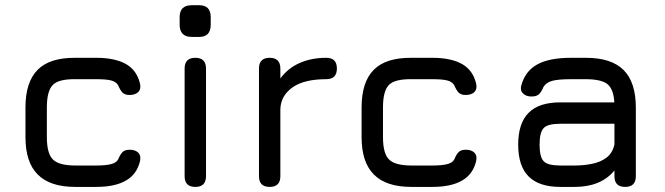

<svg xmlns="http://www.w3.org/2000/svg" viewBox="-20 -734 2611 754"><path d="M358 0C358 0 358 0 358 0C407.5 0 447 -8.5 475.5 -25.5C504 -42 522 -67.5 530 -102C530 -102 530 -102 530 -102C533 -116 530.5 -127 523 -134.5C515 -142 504 -146 490 -146C490 -146 490 -146 490 -146C476.5 -146 467 -143 461 -136.5C454.5 -130 449 -120.5 444 -108C444 -108 444 -108 444 -108C439 -99 430 -93 416.5 -89.5C403 -86 383.5 -84 358 -84C358 -84 276 -84 276 -84C276 -84 276 -84 276 -84C233 -84 203.5 -92 188 -107.5C172 -123 164 -152.5 164 -196C164 -196 164 -312 164 -312C164 -312 164 -312 164 -312C164 -355.5 172 -385.5 188 -401C203.5 -416.5 233 -423.5 276 -423C276 -423 358 -423 358 -423C358 -423 358 -423 358 -423C383.5 -423 403 -421.5 416.5 -418C430 -414.5 439 -408 444 -399C444 -399 444 -399 444 -399C449 -387 454.5 -377.5 460.5 -371C466.5 -364.5 476 -361 489 -361C489 -361 489 -361 489 -361C503.5 -361 515 -365 523 -372.5C530.5 -380 533 -391 530 -405C530 -405 530 -405 530 -405C522 -439.5 504 -465.5 475.5 -482C447 -498.5 407.5 -507 358 -507C358 -507 276 -507 276 -507C276 -507 276 -507 276 -507C209 -507.5 159.5 -492 128 -460C96 -428 80 -378.5 80 -312C80 -312 80 -196 80 -196C80 -196 80 -196 80 -196C80 -129.5 96 -80.5 128.5 -48.5C160.5 -16 209.5 0 276 0C276 0 358 0 358 0Z M762 -589C762 -589 762 -589 762 -589C792.5 -589 807.5 -605 807.5 -637C807.5 -637 807.5 -666.5 807.5 -666.5C807.5 -666.5 807.5 -666.5 807.5 -666.5C807.5 -698 792.5 -713.5 762 -713.5C762 -713.5 733 -713.5 733 -713.5C733 -713.5 733 -713.5 733 -713.5C701.5 -713.5 685.5 -698 685.5 -666.5C685.5 -666.5 685.5 -637 685.5 -637C685.5 -637 685.5 -637 685.5 -637C685.5 -605 701.5 -589 733 -589C733 -589 762 -589 762 -589ZM747 0C775 0 789 -14 789 -42C789 -42 789 -465 789 -465C789 -465 789 -465 789 -465C789 -493 775 -507 747 -507C747 -507 747 -507 747 -507C719 -507 705 -493 705 -465C705 -465 705 -42 705 -42C705 -42 705 -42 705 -42C705 -14 719 0 747 0C747 0 747 0 747 0Z M1039 0C1067 0 1081 -14 1081 -42C1081 -42 1081 -306.5 1081 -306.5C1081 -306.5 1081 -306.5 1081 -306.5C1082.5 -341.5 1098.5 -369.5 1129 -391C1159.5 -412.5 1203.5 -423 1261 -423C1261 -423 1261 -423 1261 -423C1289 -423 1303 -437 1303 -465C1303 -465 1303 -465 1303 -465C1303 -493 1289 -507 1261 -507C1261 -507 1261 -507 1261 -507C1221.5 -507 1187 -500 1156.5 -486.5C1126 -473 1100.5 -452.5 1081 -426C1081 -426 1081 -465 1081 -465C1081 -465 1081 -465 1081 -465C1081 -493 1067 -507 1039 -507C1039 -507 1039 -507 1039 -507C1011 -507 997 -493 997 -465C997 -465 997 -42 997 -42C997 -42 997 -42 997 -42C997 -14 1011 0 1039 0C1039 0 1039 0 1039 0Z M1678 0C1678 0 1678 0 1678 0C1727.5 0 1767 -8.5 1795.5 -25.5C1824 -42 1842 -67.5 1850 -102C1850 -102 1850 -102 1850 -102C1853 -116 1850.5 -127 1843 -134.5C1835 -142 1824 -146 1810 -146C1810 -146 1810 -146 1810 -146C1796.5 -146 1787 -143 1781 -136.5C1774.5 -130 1769 -120.5 1764 -108C1764 -108 1764 -108 1764 -108C1759 -99 1750 -93 1736.5 -89.5C1723 -86 1703.5 -84 1678 -84C1678 -84 1596 -84 1596 -84C1596 -84 1596 -84 1596 -84C1553 -84 1523.5 -92 1508 -107.5C1492 -123 1484 -152.5 1484 -196C1484 -196 1484 -312 1484 -312C1484 -312 1484 -312 1484 -312C1484 -355.5 1492 -385.5 1508 -401C1523.5 -416.5 1553 -423.5 1596 -423C1596 -423 1678 -423 1678 -423C1678 -423 1678 -423 1678 -423C1703.5 -423 1723 -421.5 1736.5 -418C1750 -414.5 1759 -408 1764 -399C1764 -399 1764 -399 1764 -399C1769 -387 1774.5 -377.5 1780.5 -371C1786.5 -364.5 1796 -361 1809 -361C1809 -361 1809 -361 1809 -361C1823.5 -361 1835 -365 1843 -372.5C1850.5 -380 1853 -391 1850 -405C1850 -405 1850 -405 1850 -405C1842 -439.5 1824 -465.5 1795.5 -482C1767 -498.5 1727.5 -507 1678 -507C1678 -507 1596 -507 1596 -507C1596 -507 1596 -507 1596 -507C1529 -507.5 1479.5 -492 1448 -460C1416 -428 1400 -378.5 1400 -312C1400 -312 1400 -196 1400 -196C1400 -196 1400 -196 1400 -196C1400 -129.5 1416 -80.5 1448.5 -48.5C1480.5 -16 1529.5 0 1596 0C1596 0 1678 0 1678 0Z M2237 0C2237 0 2237 0 2237 0C2305.5 0 2357.5 -21.5 2393 -64.5C2393 -64.5 2393 -42 2393 -42C2393 -42 2393 -42 2393 -42C2393 -14 2407 0 2435 0C2435 0 2435 0 2435 0C2463 0 2477 -14 2477 -42C2477 -42 2477 -311 2477 -311C2477 -311 2477 -311 2477 -311C2477 -377.5 2461 -427 2429 -459C2397 -491 2347.5 -507 2281 -507C2281 -507 2223 -507 2223 -507C2223 -507 2223 -507 2223 -507C2166 -507 2121.5 -498.5 2090 -481C2058 -463.5 2037 -435.5 2027 -398C2027 -398 2027 -398 2027 -398C2023.5 -385 2026 -374.5 2034 -367C2042 -359 2053 -355 2067 -355C2067 -355 2067 -355 2067 -355C2079.5 -355 2089 -357.5 2095.5 -363C2102 -368.5 2108 -378 2114 -392C2114 -392 2114 -392 2114 -392C2120.5 -403.5 2132 -412 2148.5 -416.5C2165 -421 2189.5 -423 2223 -423C2223 -423 2281 -423 2281 -423C2281 -423 2281 -423 2281 -423C2320.5 -423 2348.5 -416.5 2365 -404C2381.5 -391 2390.5 -367 2392.5 -332C2392.5 -332 2181 -332 2181 -332C2181 -332 2181 -332 2181 -332C2124.5 -332 2083 -318.5 2056 -291C2028.5 -263.5 2015 -222 2015 -166C2015 -166 2015 -166 2015 -166C2015 -110 2028.5 -68.5 2056 -41C2083.5 -13.5 2125 0 2181 0C2181 0 2237 0 2237 0ZM2181 -84C2148 -84 2126 -89.5 2115.5 -100.5C2104.5 -111 2099 -133 2099 -166C2099 -166 2099 -166 2099 -166C2099 -198.5 2104.5 -220.5 2115.5 -231.5C2126 -242.5 2148 -248 2181 -248C2181 -248 2393 -248 2393 -248C2393 -248 2393 -167 2393 -167C2393 -167 2393 -167 2393 -167C2388 -144.5 2378 -127.5 2362.5 -115.5C2347 -103.5 2328 -95.5 2306.5 -91C2285 -86.5 2261.5 -84 2237 -84C2237 -84 2181 -84 2181 -84C2181 -84 2181 -84 2181 -84Z"/></svg>

Font: Jura-Fortis-Bold
Style: Bold
Weight: 500
Designer: Daniel Johnson, Alexei Vanyashin, Mirko Velimirovic
Foundry: Daniel Johnson
Version: ""